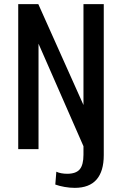

<svg xmlns="http://www.w3.org/2000/svg" viewBox="-20 -720 589 927"><path d="M341 187Q317 187 291.5 182.5Q266 178 247 171L252 109Q262 114 276 116.5Q290 119 304 119Q347 119 365 97.5Q383 76 383 27V-14L166 -509V0H68V-700H165L383 -213V-700H481V29Q481 107 446 147Q411 187 341 187Z"/></svg>

Font: Pathway Extreme Condensed Medium
Style: Regular
Weight: 500
Width: 3
Version: Version 1.001;gftools[0.9.26]